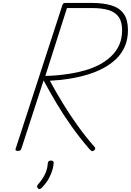

<svg xmlns="http://www.w3.org/2000/svg" viewBox="-20 -1018 895 1313"><path d="M102 14Q93 14 88.5 10.5Q84 7 87 -1L406 -981Q409 -990 413 -994Q417 -998 430 -998H606Q688 -998 743.5 -980.5Q799 -963 827 -922.5Q855 -882 855 -812Q855 -750 834 -701Q813 -652 774.5 -615Q736 -578 685 -551Q634 -524 574 -506.5Q514 -489 450 -479Q386 -469 321 -466Q363 -388 410 -311Q457 -234 510 -160Q563 -86 625 -15Q632 -8 631.5 -2Q631 4 623 11Q613 18 606.5 14.5Q600 11 590 0Q524 -77 469 -154.5Q414 -232 367 -311Q320 -390 278 -468L126 -1Q123 7 118.5 10.5Q114 14 102 14ZM290 -499Q324 -499 369 -503Q414 -507 464 -515Q514 -523 564 -537.5Q614 -552 659 -575.5Q704 -599 739.5 -632.5Q775 -666 795 -710Q815 -754 815 -812Q815 -870 791 -903Q767 -936 721 -949.5Q675 -963 607 -963H438ZM240 270Q234 264 233.5 258.5Q233 253 238 246Q258 223 272.5 200.5Q287 178 296 153.5Q305 129 307 99Q308 88 313.5 84Q319 80 328 80Q338 80 342.5 84Q347 88 347 96Q347 111 340 138.5Q333 166 315.5 199.5Q298 233 265 267Q260 272 253 274.5Q246 277 240 270Z"/></svg>

Font: Playwrite MX Thin
Style: Regular
Weight: 250
Designer: Veronika Burian, José Scaglione
Foundry: TypeTogether
Version: Version 1.002